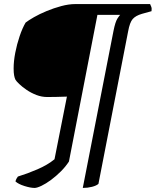

<svg xmlns="http://www.w3.org/2000/svg" viewBox="-20 -724 766 944"><path d="M150 200Q130 200 100 190.5Q70 181 56 168Q58 160 62 153Q66 146 68 144Q114 130 164 108.5Q214 87 248 59L309 -249Q281 -248 256 -247.5Q231 -247 212 -247Q185 -247 159 -257Q133 -267 111 -282Q89 -297 74.5 -311Q60 -325 56 -332Q52 -340 49.5 -353Q47 -366 47 -388Q47 -423 55 -464.5Q63 -506 76.5 -546Q90 -586 106 -613Q120 -624 147 -639.5Q174 -655 209 -669.5Q244 -684 281 -694Q318 -704 351 -704H718Q720 -699 723.5 -691Q727 -683 725 -669L678 -656Q647 -647 632.5 -630.5Q618 -614 610 -570L464 180Q454 189 432.5 194.5Q411 200 387 200L538 -572Q547 -617 557.5 -633Q568 -649 571 -651H459L319 70Q303 95 279.5 118.5Q256 142 231 160.5Q206 179 184 189.5Q162 200 150 200Z"/></svg>

Font: Texturina Medium
Style: Italic
Weight: 500
Italic angle: -11°
Designer: Guillermo Torres Carreño
Foundry: Omnibus-Type
Version: Version 1.002